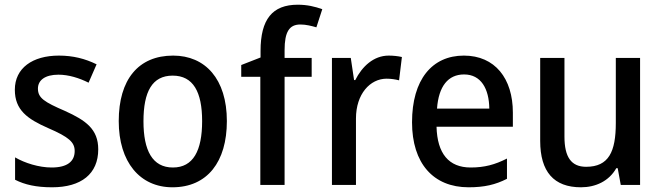

<svg xmlns="http://www.w3.org/2000/svg" viewBox="-20 -785 2811 815"><path d="M397 -151C397 -237 344 -274 256 -314C168 -352 141 -369 141 -409C141 -445 172 -468 228 -468C271 -468 316 -454 356 -434L390 -512C341 -536 290 -549 230 -549C118 -549 43 -496 43 -404C43 -318 96 -280 185 -241C273 -203 297 -181 297 -144C297 -100 266 -74 199 -74C145 -74 85 -93 44 -117V-22C85 -1 134 10 201 10C325 10 397 -47 397 -151Z M943 -271C943 -450 851 -549 715 -549C567 -549 484 -447 484 -271C484 -97 574 10 712 10C860 10 943 -98 943 -271ZM589 -270C589 -396 626 -464 713 -464C800 -464 838 -395 838 -271C838 -145 800 -74 714 -74C627 -74 589 -146 589 -270Z M1303 -459V-539H1188V-572C1188 -650 1208 -681 1255 -681C1279 -681 1302 -675 1323 -669L1348 -746C1317 -757 1284 -765 1244 -765C1136 -765 1086 -703 1086 -569V-541L1004 -509V-459H1085V0H1188V-459Z M1630 -549C1566 -549 1517 -503 1488 -445H1483L1469 -539H1389V0H1491V-282C1491 -386 1551 -451 1621 -451C1640 -451 1659 -448 1674 -444L1686 -543C1669 -547 1648 -549 1630 -549Z M1949 -549C1814 -549 1729 -447 1729 -266C1729 -92 1819 10 1969 10C2036 10 2083 -1 2132 -26V-112C2081 -86 2036 -74 1978 -74C1885 -74 1836 -133 1833 -247H2157V-307C2157 -452 2081 -549 1949 -549ZM1950 -469C2022 -469 2056 -408 2057 -324H1835C1842 -419 1882 -469 1950 -469Z M2697 -539H2594V-263C2594 -141 2564 -77 2468 -77C2405 -77 2376 -118 2376 -205V-539H2273V-187C2273 -56 2331 10 2446 10C2508 10 2565 -16 2596 -71H2602L2615 0H2697Z"/></svg>

Font: Noto Sans Thai Looped SemiCondensed Medium
Style: Regular
Weight: 500
Width: 4
Designer: Sasikarn Vongin, Ben Mitchell
Foundry: The Fontpad Ltd
Version: Version 1.001